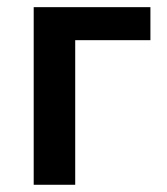

<svg xmlns="http://www.w3.org/2000/svg" viewBox="-20 -511 462 531"><path d="M73.2 0V-491.2H396V-399.9H188V0Z"/></svg>

Font: SourceSansPro-Semibold
Style: Regular
Weight: 600
Designer: Paul D. Hunt
Foundry: Adobe Systems Incorporated
Version: Version 2.020;PS 2.0;hotconv 1.0.86;makeotf.lib2.5.63406